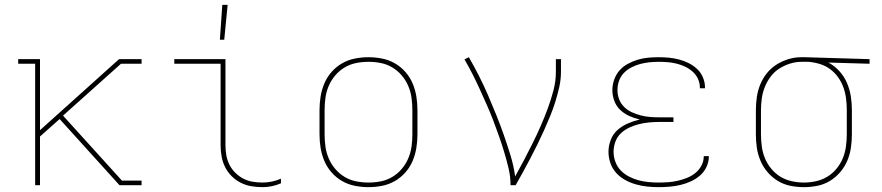

<svg xmlns="http://www.w3.org/2000/svg" viewBox="-20 -764 3640 792"><path d="M125 0V-501H55V-520H145V-227L471 -520H564V-501H479L240 -287L483 -19H564V0H473L226 -273L145 -201V0Z M1063 8Q1039 8 1016 4Q993 0 972.5 -10.5Q952 -21 935.5 -37.5Q919 -54 908.5 -75Q898 -96 894 -119Q890 -142 890 -165V-501H699V-520H910V-165Q910 -144 913.5 -124Q917 -104 926 -85.5Q935 -67 950 -52Q965 -37 983 -27.5Q1001 -18 1021.5 -14.5Q1042 -11 1063 -11Q1082 -11 1101.5 -15Q1121 -19 1139 -27V-8Q1121 0 1101.5 4Q1082 8 1063 8ZM887 -600 897 -744H919L905 -600Z M1500 8Q1472 8 1444 2.5Q1416 -3 1391.5 -17Q1367 -31 1348 -52.5Q1329 -74 1318 -100Q1307 -126 1302.5 -154Q1298 -182 1298 -210V-310Q1298 -338 1302.5 -366Q1307 -394 1318 -420Q1329 -446 1348 -467.5Q1367 -489 1391.5 -503Q1416 -517 1444 -522.5Q1472 -528 1500 -528Q1528 -528 1556 -522.5Q1584 -517 1608.5 -503Q1633 -489 1652 -467.5Q1671 -446 1682 -420Q1693 -394 1697.5 -366Q1702 -338 1702 -310V-210Q1702 -182 1697.5 -154Q1693 -126 1682 -100Q1671 -74 1652 -52.5Q1633 -31 1608.5 -17Q1584 -3 1556 2.5Q1528 8 1500 8ZM1500 -11Q1526 -11 1551 -16Q1576 -21 1598 -34Q1620 -47 1637 -67Q1654 -87 1664 -110.5Q1674 -134 1677.5 -159Q1681 -184 1681 -210V-310Q1681 -336 1677.5 -361Q1674 -386 1664 -409.5Q1654 -433 1637 -453Q1620 -473 1598 -486Q1576 -499 1551 -504Q1526 -509 1500 -509Q1474 -509 1449 -504Q1424 -499 1402 -486Q1380 -473 1363 -453Q1346 -433 1336 -409.5Q1326 -386 1322.5 -361Q1319 -336 1319 -310V-210Q1319 -184 1322.5 -159Q1326 -134 1336 -110.5Q1346 -87 1363 -67Q1380 -47 1402 -34Q1424 -21 1449 -16Q1474 -11 1500 -11Z M2086 0Q2086 -35 2078 -69Q2070 -103 2060 -136Q2050 -169 2038.5 -202Q2027 -235 2014.5 -267.5Q2002 -300 1988 -331.5Q1974 -363 1959.5 -395Q1945 -427 1929.5 -457.5Q1914 -488 1896 -519L1914 -528Q1936 -490 1956 -450.5Q1976 -411 1993.5 -370.5Q2011 -330 2027.5 -289Q2044 -248 2058.5 -206.5Q2073 -165 2086 -122.5Q2099 -80 2105 -36Q2124 -70 2142 -104.5Q2160 -139 2177.5 -174Q2195 -209 2210.5 -244.5Q2226 -280 2239.5 -316.5Q2253 -353 2263 -391Q2273 -429 2273 -468V-520H2294V-468Q2294 -436 2287 -405Q2280 -374 2270.5 -343.5Q2261 -313 2249 -284Q2237 -255 2224 -226Q2211 -197 2197 -168.5Q2183 -140 2168 -111.5Q2153 -83 2138 -55.5Q2123 -28 2107 0Z M2697 8Q2673 8 2649.5 5.5Q2626 3 2603 -3.5Q2580 -10 2559 -21.5Q2538 -33 2522 -50.5Q2506 -68 2498 -91Q2490 -114 2490 -138Q2490 -163 2499.5 -187.5Q2509 -212 2528 -228.5Q2547 -245 2570.5 -255Q2594 -265 2619 -271Q2597 -276 2576 -285.5Q2555 -295 2538.5 -310.5Q2522 -326 2514 -348Q2506 -370 2506 -392Q2506 -414 2513.5 -435.5Q2521 -457 2535.5 -473.5Q2550 -490 2569.5 -500.5Q2589 -511 2610 -517.5Q2631 -524 2653 -526Q2675 -528 2697 -528Q2718 -528 2739.5 -526Q2761 -524 2781.5 -518.5Q2802 -513 2821 -503.5Q2840 -494 2855.5 -479.5Q2871 -465 2879.5 -445Q2888 -425 2888 -404V-400H2867V-403Q2867 -422 2859 -439Q2851 -456 2837 -468.5Q2823 -481 2806 -489Q2789 -497 2771 -501.5Q2753 -506 2734.5 -507.5Q2716 -509 2697 -509Q2678 -509 2658.5 -507Q2639 -505 2620.5 -500Q2602 -495 2584.5 -486Q2567 -477 2553.5 -463Q2540 -449 2533.5 -430.5Q2527 -412 2527 -392Q2527 -373 2534 -354.5Q2541 -336 2555 -322.5Q2569 -309 2586.5 -301Q2604 -293 2623 -288Q2642 -283 2661.5 -281.5Q2681 -280 2700 -280H2758V-261H2700Q2679 -261 2658 -259Q2637 -257 2616.5 -252Q2596 -247 2576.5 -238Q2557 -229 2541.5 -214.5Q2526 -200 2518.5 -179.5Q2511 -159 2511 -138Q2511 -117 2518.5 -96.5Q2526 -76 2540.5 -61Q2555 -46 2574 -36Q2593 -26 2613.5 -20.5Q2634 -15 2655 -13Q2676 -11 2697 -11Q2717 -11 2737 -12.5Q2757 -14 2776.5 -18.5Q2796 -23 2814.5 -30.5Q2833 -38 2848.5 -50.5Q2864 -63 2873.5 -81Q2883 -99 2883 -119V-120H2904V-118Q2904 -96 2894 -75Q2884 -54 2867 -39.5Q2850 -25 2829 -15.5Q2808 -6 2786.5 -1Q2765 4 2742.5 6Q2720 8 2697 8Z M3296 8Q3268 8 3240.5 2.5Q3213 -3 3189 -17.5Q3165 -32 3146.5 -53.5Q3128 -75 3117 -101Q3106 -127 3102 -154.5Q3098 -182 3098 -210V-310Q3098 -337 3102 -364Q3106 -391 3116 -415.5Q3126 -440 3143 -461.5Q3160 -483 3183 -497.5Q3206 -512 3232 -520Q3258 -528 3285 -528H3300L3567 -520V-501L3397 -506Q3422 -493 3442 -471Q3462 -449 3473.5 -422.5Q3485 -396 3489.5 -367.5Q3494 -339 3494 -310V-210Q3494 -182 3490 -154.5Q3486 -127 3475 -101Q3464 -75 3445.5 -53.5Q3427 -32 3403 -17.5Q3379 -3 3351.5 2.5Q3324 8 3296 8ZM3296 -11Q3321 -11 3346 -16.5Q3371 -22 3392.5 -35Q3414 -48 3430.5 -68Q3447 -88 3456.5 -111Q3466 -134 3469.5 -159.5Q3473 -185 3473 -210V-310Q3473 -334 3470 -357.5Q3467 -381 3459 -403.5Q3451 -426 3437 -445.5Q3423 -465 3404 -479Q3385 -493 3362 -500Q3339 -507 3315 -509H3287Q3262 -509 3238.5 -501.5Q3215 -494 3194.5 -481Q3174 -468 3159 -448Q3144 -428 3135 -405.5Q3126 -383 3122.5 -358.5Q3119 -334 3119 -310V-210Q3119 -185 3122.5 -159.5Q3126 -134 3135.5 -111Q3145 -88 3161.5 -68Q3178 -48 3199.5 -35Q3221 -22 3246 -16.5Q3271 -11 3296 -11Z"/></svg>

Font: Iosevka HT Thin Extended
Style: Regular
Weight: 100
Width: 7
Monospace: yes
Designer: Belleve Invis
Foundry: Belleve Invis
Version: Version 32.3.0; ttfautohint (v1.8.4)